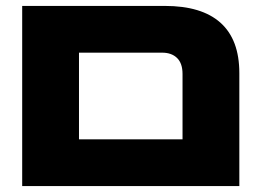

<svg xmlns="http://www.w3.org/2000/svg" viewBox="-20 -629 894 649"><path d="M55 0V-609H537Q662 -609 725.5 -552Q789 -495 789 -382V0ZM247 -158H597V-379Q597 -415 578.5 -433Q560 -451 528 -451H247Z"/></svg>

Font: Noto Sans Hebrew Black
Style: Regular
Weight: 900
Designer: Monotype Design Team
Foundry: Monotype Imaging Inc.
Version: Version 2.003